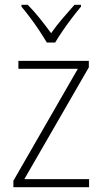

<svg xmlns="http://www.w3.org/2000/svg" viewBox="-20 -784 429 804"><path d="M353 0H36V-27L306 -496H57V-529H352V-502L82 -34H353ZM176 -606Q163 -628 144.5 -656Q126 -684 106 -710.5Q86 -737 70 -756V-764H96Q121 -739 147 -706.5Q173 -674 194 -645Q215 -675 240.5 -705Q266 -735 292 -764H319V-756Q302 -736 281.5 -709Q261 -682 242.5 -655Q224 -628 211 -606Z"/></svg>

Font: Noto Sans Lao Looped SemiCondensed ExtraLight
Style: Regular
Weight: 200
Width: 4
Designer: Mark Frömberg, Ben Mitchell
Foundry: The Fontpad Ltd
Version: Version 1.002; ttfautohint (v1.8.4.7-5d5b)